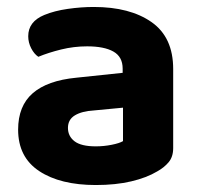

<svg xmlns="http://www.w3.org/2000/svg" viewBox="-20 -515 573 551"><path d="M255 -95Q278 -95 300.5 -99.5Q323 -104 333 -110V-206L249 -198Q215 -196 195 -184Q175 -172 175 -148Q175 -124 194 -109.5Q213 -95 255 -95ZM249 -495Q353 -495 415 -451.5Q477 -408 477 -317V-90Q477 -65 464 -49.5Q451 -34 431 -23Q401 -5 356.5 5.5Q312 16 255 16Q153 16 92.5 -24Q32 -64 32 -143Q32 -211 74 -247.5Q116 -284 199 -292L332 -306V-318Q332 -352 305.5 -367Q279 -382 230 -382Q192 -382 155.5 -373Q119 -364 90 -352Q78 -360 69.5 -376.5Q61 -393 61 -411Q61 -453 107 -472Q136 -484 174.5 -489.5Q213 -495 249 -495Z"/></svg>

Font: Baloo Bhaijaan 2
Style: Bold
Weight: 700
Designer: Sanskriti Dholi, Noopur Datye and Ek Type
Foundry: Ek Type
Version: Version 1.701